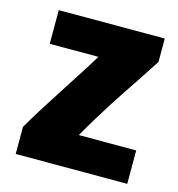

<svg xmlns="http://www.w3.org/2000/svg" viewBox="-88 -618 655 705"><g transform="rotate(15 240.0 -265.5)"><path d="M458 10H34V-93C88 -187 180 -322 235 -413H50V-541H453V-452L398 -368C346 -291 295 -214 240 -117H458Z"/></g></svg>

Font: Repo ExtraBold
Style: Bold
Weight: 700
Designer: Stefan Peev
Foundry: Context Ltd
Version: Version 1.502